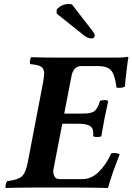

<svg xmlns="http://www.w3.org/2000/svg" viewBox="-20 -931 657 953"><path d="M298.8 -367.2H377Q397.9 -367.2 409.2 -367.9Q420.4 -368.7 432.6 -371.8Q444.8 -375 451.7 -381.8Q458.5 -388.7 464.6 -400.1Q470.7 -411.6 476.1 -429.2Q481 -434.1 497.1 -434.1Q513.7 -434.1 517.1 -429.2Q498 -346.2 482.9 -254.9Q479 -251 462.9 -251Q446.8 -251 442.9 -254.9V-272.9Q442.9 -295.4 426 -306.2Q409.2 -316.9 367.2 -316.9H289.1L244.1 -84Q244.1 -66.4 251.2 -54.2Q258.3 -42 274.9 -42H389.2Q433.6 -42 470.5 -78.1Q507.3 -114.3 532.2 -169.9Q542 -172.4 554.9 -170.9Q567.9 -169.4 574.2 -165Q535.2 -67.9 516.1 2Q513.7 2 489.7 1.5Q465.8 1 434.8 0.5Q403.8 0 383.8 0H145Q83 0 8.8 2Q5.4 -3.4 8.3 -15.4Q11.2 -27.3 16.1 -32.2Q68.8 -38.1 88.1 -55.2Q107.4 -72.3 117.2 -122.1L193.8 -522Q199.2 -555.2 199.2 -565.9Q199.2 -589.8 184.1 -599.9Q168.9 -609.9 128.9 -612.8Q127.4 -621.1 129.4 -632.3Q131.3 -643.6 134.8 -647Q205.1 -645 276.9 -645H565.9Q589.8 -645 612.8 -648.9Q617.2 -648.9 617.2 -645Q614.7 -635.3 608.4 -582.8Q602.1 -530.3 600.1 -501Q582.5 -492.2 558.1 -496.1Q551.8 -553.7 533.9 -578.4Q516.1 -603 465.8 -603H383.8Q345.2 -603 335 -554.2ZM336.9 -909.2 439 -777.8Q450.2 -763.2 450.2 -753.9Q450.2 -748.5 446 -744.4Q441.9 -740.2 436 -740.2Q415.5 -740.2 396 -755.9L261.2 -863.8V-881.8Q266.6 -892.1 283.2 -901.6Q299.8 -911.1 320.8 -911.1Q331.1 -911.1 336.9 -909.2Z"/></svg>

Font: Common Serif
Style: Bold Italic
Weight: 700
Italic angle: -12°
Designer: Philipp H. Poll, Khaled Hosny
Foundry: Stefan Peev, Context Ltd.
Version: Version 1.026